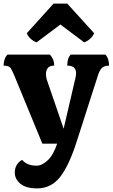

<svg xmlns="http://www.w3.org/2000/svg" viewBox="-45 -834 625 1065"><path d="M161 211Q99 211 68 185Q37 159 37 123Q37 99 48.5 80Q60 61 78 53Q105 85 158 85Q188 85 219.5 55.5Q251 26 272 -37H190L36 -411Q24 -440 15 -455Q6 -470 -25 -470Q-25 -487 -20 -503Q-15 -519 -4 -531H232Q256 -505 256 -470Q231 -470 220.5 -457Q210 -444 210 -424Q210 -417 211 -408.5Q212 -400 215 -391L308 -120L374 -404Q377 -418 377 -428Q377 -470 328 -470Q328 -487 332 -503Q336 -519 347 -531H540Q551 -519 555.5 -503Q560 -487 560 -470Q535 -470 521.5 -458Q508 -446 499 -418L385 -63Q341 79 290.5 145Q240 211 161 211ZM158 -599Q139 -606 124 -620Q109 -634 104 -650L252 -814H328L477 -650Q471 -634 456 -620Q441 -606 422 -599L290 -698Z"/></svg>

Font: Calistoga
Style: Regular
Weight: 400
Designer: Yvonne Schuttler, Eben Sorkin
Foundry: www.sorkintype.com
Version: Version 1.010; ttfautohint (v1.8.4.7-5d5b)